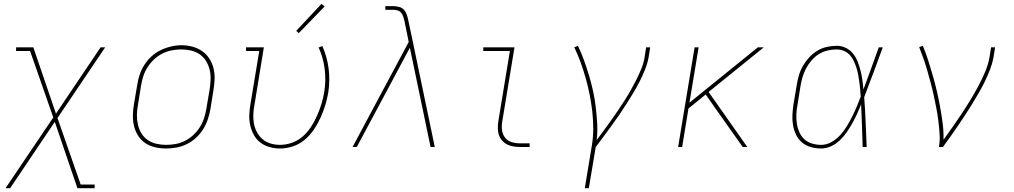

<svg xmlns="http://www.w3.org/2000/svg" viewBox="-20 -767 5290 1002"><path d="M9 215 258 -154 137 -501H64V-520H154L272 -174L505 -520H529L280 -151L401 196H474V215H384L266 -131L33 215Z M846 8Q817 8 789 1.5Q761 -5 738.5 -20Q716 -35 701 -58.5Q686 -82 679.5 -109Q673 -136 673.5 -165Q674 -194 679 -223L696 -323Q700 -351 709 -377.5Q718 -404 733.5 -428.5Q749 -453 771 -473Q793 -493 819 -505.5Q845 -518 873 -524.5Q901 -531 928 -531Q956 -531 984 -523.5Q1012 -516 1034.5 -500.5Q1057 -485 1072 -462Q1087 -439 1094 -411.5Q1101 -384 1100 -355Q1099 -326 1094 -297L1078 -197Q1073 -169 1064 -142.5Q1055 -116 1039.5 -91.5Q1024 -67 1002 -47Q980 -27 954 -14.5Q928 -2 900.5 3Q873 8 846 8ZM846 -11Q871 -11 896.5 -15.5Q922 -20 945.5 -32Q969 -44 989 -62.5Q1009 -81 1023 -103.5Q1037 -126 1045 -150.5Q1053 -175 1057 -200L1074 -300Q1078 -326 1079 -352.5Q1080 -379 1074 -403.5Q1068 -428 1055 -449Q1042 -470 1021.5 -484Q1001 -498 976 -503.5Q951 -509 925 -509Q900 -509 875 -504Q850 -499 826.5 -487Q803 -475 783.5 -456.5Q764 -438 750 -416Q736 -394 728 -369.5Q720 -345 716 -320L700 -220Q695 -194 694.5 -168Q694 -142 699.5 -117.5Q705 -93 717.5 -72Q730 -51 750 -37Q770 -23 795 -17Q820 -11 846 -11Z M1441 8Q1413 8 1386.5 0.5Q1360 -7 1339 -23Q1318 -39 1305 -62.5Q1292 -86 1286 -112.5Q1280 -139 1281 -167Q1282 -195 1287 -223L1333 -501H1264V-520H1357L1308 -220Q1303 -195 1302 -169.5Q1301 -144 1305.5 -120.5Q1310 -97 1321.5 -76Q1333 -55 1351 -40Q1369 -25 1392.5 -18Q1416 -11 1441 -11Q1472 -11 1503.5 -22Q1535 -33 1560 -55Q1585 -77 1603.5 -105.5Q1622 -134 1635 -164Q1648 -194 1657.5 -224.5Q1667 -255 1672 -286Q1682 -347 1674.5 -406.5Q1667 -466 1643 -519L1662 -527Q1687 -471 1695 -409Q1703 -347 1693 -283Q1687 -249 1677 -216.5Q1667 -184 1652.5 -152Q1638 -120 1617.5 -90Q1597 -60 1569.5 -37Q1542 -14 1508 -3Q1474 8 1441 8ZM1539 -594 1526 -606 1658 -747 1674 -733Z M1820 0 2113 -548 2091 -656V-657Q2088 -668 2084.5 -679.5Q2081 -691 2074 -700Q2067 -709 2055 -712.5Q2043 -716 2031 -716H1991V-735H2031Q2047 -735 2062.5 -731Q2078 -727 2088 -716Q2098 -705 2103 -690Q2108 -675 2111 -660Q2111 -660 2111 -660Q2111 -660 2111 -660L2130 -570L2249 0H2227L2119 -518L2009 -312L1842 0Z M2694 0Q2676 0 2658 -3Q2640 -6 2625 -14Q2610 -22 2599 -35Q2588 -48 2583 -64.5Q2578 -81 2578 -99Q2578 -117 2581 -136L2641 -501H2502V-520H2665L2601 -132Q2597 -110 2600 -87.5Q2603 -65 2616 -48.5Q2629 -32 2650 -25.5Q2671 -19 2694 -19H2744V0Z M3032 215 3068 -3Q3076 -49 3076 -94.5Q3076 -140 3071 -184.5Q3066 -229 3057.5 -272Q3049 -315 3037 -357.5Q3025 -400 3010.5 -440.5Q2996 -481 2977 -520L2996 -528Q3014 -491 3028 -452Q3042 -413 3054 -373Q3066 -333 3075 -292Q3084 -251 3089 -209Q3094 -167 3096.5 -123.5Q3099 -80 3094 -36Q3113 -62 3132 -87.5Q3151 -113 3169.5 -139Q3188 -165 3205.5 -191Q3223 -217 3240 -243.5Q3257 -270 3272.5 -297.5Q3288 -325 3302 -353Q3316 -381 3327.5 -409.5Q3339 -438 3344 -468L3352 -520H3373L3365 -468Q3359 -436 3346.5 -404.5Q3334 -373 3318.5 -342.5Q3303 -312 3285.5 -283Q3268 -254 3249.5 -225Q3231 -196 3211.5 -167.5Q3192 -139 3171.5 -111Q3151 -83 3130.5 -55Q3110 -27 3089 0L3053 215Z M3519 0 3605 -520H3626L3578 -231L3935 -520H3966L3678 -287L3880 0H3856L3711 -205L3663 -274L3573 -201L3540 0Z M4265 8Q4238 8 4211.5 0.5Q4185 -7 4165.5 -23.5Q4146 -40 4134.5 -64Q4123 -88 4118.5 -114Q4114 -140 4115.5 -168Q4117 -196 4121 -223L4138 -323Q4142 -349 4149.5 -374.5Q4157 -400 4170.5 -423.5Q4184 -447 4203 -467.5Q4222 -488 4245 -502Q4268 -516 4294.5 -522Q4321 -528 4347 -528Q4372 -528 4394.5 -517Q4417 -506 4432 -487Q4447 -468 4456 -445Q4465 -422 4471 -398.5Q4477 -375 4480.5 -350Q4484 -325 4486 -300Q4507 -355 4526.5 -410Q4546 -465 4566 -520H4587Q4563 -455 4539 -389.5Q4515 -324 4490 -260Q4495 -195 4497.5 -130Q4500 -65 4503 0H4482Q4480 -55 4478.5 -110.5Q4477 -166 4474 -222Q4464 -197 4452.5 -172Q4441 -147 4427.5 -123Q4414 -99 4398.5 -76.5Q4383 -54 4362.5 -34.5Q4342 -15 4316.5 -3.5Q4291 8 4265 8ZM4265 -11Q4293 -11 4319 -25.5Q4345 -40 4364.5 -61.5Q4384 -83 4399 -107.5Q4414 -132 4427 -158Q4440 -184 4451 -210Q4462 -236 4472 -263Q4471 -282 4469 -301.5Q4467 -321 4464.5 -340Q4462 -359 4458.5 -378Q4455 -397 4449 -415Q4443 -433 4435 -450Q4427 -467 4414.5 -480.5Q4402 -494 4384 -501.5Q4366 -509 4346 -509Q4323 -509 4299 -503.5Q4275 -498 4254 -485Q4233 -472 4216 -452.5Q4199 -433 4187.5 -411.5Q4176 -390 4169 -367Q4162 -344 4158 -320L4142 -220Q4137 -196 4136 -171Q4135 -146 4138.5 -122.5Q4142 -99 4151.5 -77.5Q4161 -56 4177.5 -40.5Q4194 -25 4217.5 -18Q4241 -11 4265 -11Z M4880 0Q4886 -34 4883.5 -68.5Q4881 -103 4877 -136.5Q4873 -170 4866.5 -203Q4860 -236 4853 -268.5Q4846 -301 4837.5 -333Q4829 -365 4820 -396.5Q4811 -428 4800 -459.5Q4789 -491 4777 -521L4796 -528Q4812 -490 4824.5 -450.5Q4837 -411 4848.5 -371Q4860 -331 4869.5 -290Q4879 -249 4886.5 -207.5Q4894 -166 4899.5 -124Q4905 -82 4904 -38Q4929 -72 4953 -106.5Q4977 -141 5000 -175.5Q5023 -210 5044.5 -245.5Q5066 -281 5085.5 -317.5Q5105 -354 5121 -391.5Q5137 -429 5144 -468L5152 -520H5173L5165 -468Q5159 -436 5147 -405Q5135 -374 5120.5 -343.5Q5106 -313 5089 -284Q5072 -255 5054.5 -226Q5037 -197 5018 -168.5Q4999 -140 4980 -111.5Q4961 -83 4941 -55.5Q4921 -28 4901 0Z"/></svg>

Font: Iosevka Etoile Thin Oblique
Style: Regular
Weight: 100
Italic angle: -9°
Designer: Belleve Invis
Foundry: Belleve Invis
Version: Version 15.5.2; ttfautohint (v1.8.4)